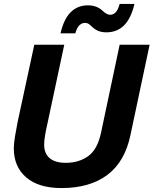

<svg xmlns="http://www.w3.org/2000/svg" viewBox="-20 -938 779 974"><path d="M292 16Q176 16 113 -38Q50 -92 50 -186Q50 -210 56.5 -248.5Q63 -287 70 -322L154 -711H306L220 -308Q213 -278 208.5 -250.5Q204 -223 204 -205Q204 -160 231.5 -136Q259 -112 314 -112Q380 -112 427.5 -146Q475 -180 493 -267L587 -711H739L642 -254Q614 -118 525 -51Q436 16 292 16ZM520 -774Q496 -774 479 -781Q462 -788 447 -802Q437 -812 429.5 -817Q422 -822 411 -822Q397 -822 384 -811Q371 -800 362 -769H287Q304 -842 339 -876.5Q374 -911 426 -911Q472 -911 502 -882Q522 -863 539 -863Q554 -863 566 -874.5Q578 -886 587 -918H662Q645 -845 609.5 -809.5Q574 -774 520 -774Z"/></svg>

Font: Geist
Style: Bold Italic
Weight: 700
Italic angle: -12°
Designer: Basement.studio, Andrés Briganti, Mateo Zaragoza
Foundry: Basement.studio, Vercel, Andrés Briganti, Guido Ferreyra, Mateo Zaragoza
Version: Version 1.500; ttfautohint (v1.8.4.7-5d5b)